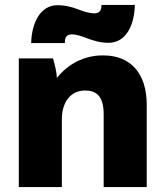

<svg xmlns="http://www.w3.org/2000/svg" viewBox="-20 -756 660 776"><path d="M299 -717C275 -726 247 -735 212 -735C144 -735 108 -665 106 -582H242C242 -599 245 -617 270 -617C290 -617 312 -609 333 -601C357 -592 384 -583 419 -583C488 -583 523 -652 525 -736H390C390 -719 386 -702 362 -702C342 -702 320 -709 299 -717ZM56 0H230V-275C230 -343 266 -390 322 -390H326C375 -390 399 -360 399 -294V0H573V-333C573 -459 508 -532 398 -532H394C320 -532 254 -497 210 -441C209 -464 201 -499 194 -520H56Z"/></svg>

Font: Fixel Text ExtraBold
Style: Regular
Weight: 800
Width: 4
Designer: AlfaBravo + MacPaw
Foundry: Kyrylo Tkachov, Marchela Mozhyna, Serhii Makarenko, Maria Weinstein, Zakhar Kryvoshyya
Version: Version 1.211